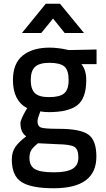

<svg xmlns="http://www.w3.org/2000/svg" viewBox="-20 -764 564 1024"><path d="M267 240Q147 240 95 207Q43 174 43 87Q43 48 61 21Q79 -6 120 -37Q89 -57 89 -108Q89 -117 98 -137Q107 -157 116 -172L125 -187Q49 -227 49 -337Q49 -426 101.5 -468Q154 -510 244 -510Q265 -510 291 -507Q317 -504 332 -500L347 -497L495 -500V-422H414Q440 -391 440 -337Q440 -240 392.5 -203Q345 -166 241 -166Q215 -166 195 -170Q180 -131 180 -118Q180 -91 198.5 -84Q217 -77 293 -77Q408 -77 451 -46.5Q494 -16 494 71Q494 240 267 240ZM285 5 183 0Q157 20 147 36.5Q137 53 137 78Q137 120 165.5 137.5Q194 155 268 155Q335 155 366.5 136.5Q398 118 398 76Q398 31 375.5 18.5Q353 6 285 5ZM241 -246Q298 -246 322 -266Q346 -286 346 -337Q346 -390 323 -409.5Q300 -429 243 -429Q191 -429 167.5 -408Q144 -387 144 -337Q144 -289 166 -267.5Q188 -246 241 -246ZM97 -588 224 -744H300L428 -588H325L263 -665L200 -588Z"/></svg>

Font: TitilliumText22L Lt
Style: Medium
Weight: 500
Designer: Campivisivi
Foundry: Campivisivi
Version: 1.000